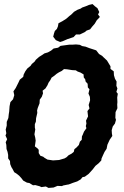

<svg xmlns="http://www.w3.org/2000/svg" viewBox="-20 -901 610 942"><path d="M218 21 205 14 183 17 175 13 153 7 142 8 124 -3 112 -5 94 -15 84 -28 74 -39 60 -50 50 -56 41 -73 36 -81 30 -96 29 -111 20 -124V-141L17 -156L12 -170L11 -190L8 -203L15 -218L7 -236L11 -247L8 -265L13 -285V-303L21 -322L23 -341L25 -353L27 -380L31 -400L44 -414L50 -434L46 -453L57 -469L62 -479L71 -497L77 -510L94 -524L96 -535L104 -551L114 -565L130 -578L136 -587L150 -599L156 -608L172 -622L188 -632L198 -639L215 -644L231 -653L243 -663L265 -667L277 -676L299 -679L321 -682H338L353 -683L372 -681L383 -675L400 -672L418 -665L443 -657L452 -654L466 -636L481 -627L489 -619L505 -604L514 -589L522 -576V-563L538 -551L539 -532L544 -515L552 -501L551 -480L556 -467L551 -450L558 -441L555 -423L556 -400L555 -388L556 -370L547 -351L546 -323L549 -313L544 -295L533 -280L528 -262L529 -246L531 -234L518 -215L507 -191L503 -171L493 -156L486 -141L478 -123L477 -114L464 -100L448 -87L435 -70L426 -60L415 -48L396 -34L385 -32L376 -21L359 -11L338 -4L317 4L310 5L290 9L284 12L262 11L243 19ZM240 -114 270 -116 297 -124 307 -130 316 -139 331 -147 342 -156 345 -169 356 -178 367 -190 372 -206 381 -215 382 -232 386 -240 392 -255 404 -272 401 -282 404 -295 402 -309 412 -330 409 -356 419 -369 415 -386 419 -399 422 -409 421 -426 414 -442 419 -463 411 -472 410 -490 400 -501 398 -512 391 -521 390 -536 375 -545 361 -550 352 -556 334 -557 309 -561 294 -562 283 -553 269 -546 258 -539 246 -529 233 -520 227 -508 218 -495 213 -483 203 -467 189 -456 191 -443 185 -426 175 -412 174 -394 165 -371 162 -359 163 -347 157 -321 156 -304 151 -292V-275L153 -266L149 -242L153 -225L155 -211L153 -196L151 -183L164 -173L170 -166V-150L178 -137L192 -132L198 -127L213 -118L227 -116ZM275 -695 254 -704 241 -721 245 -737 249 -749 259 -759 264 -771 267 -787 286 -797 305 -809 321 -823 329 -829 343 -843 360 -853 376 -859 383 -864 400 -870 417 -877 434 -881 446 -870 458 -861 467 -842 461 -830 470 -818 463 -810 455 -802 445 -785 432 -770 422 -757 405 -751 395 -743 372 -732H353L341 -719L311 -709L288 -699Z"/></svg>

Font: Winky Rough SemiBold
Style: Italic
Weight: 600
Italic angle: -8.97852°
Designer: Simon Atzbach
Foundry: typofactur
Version: Version 1.206; ttfautohint (v1.8.4.7-5d5b)